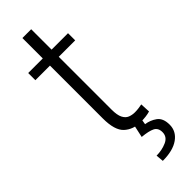

<svg xmlns="http://www.w3.org/2000/svg" viewBox="-291 -678 904 904"><g transform="rotate(-45 161.0 -226.0)"><path d="M276.9 -528.3V-480.5H167.5V-128.9Q167.5 -92.3 177 -73.5Q186.5 -54.7 202.4 -48.3Q218.3 -42 236.3 -42Q249.5 -42 261.7 -43.7Q273.9 -45.4 283.7 -47.4L286.1 2Q260.7 9.8 223.6 9.8Q173.3 9.8 141.1 -19.8Q108.9 -49.3 108.9 -128.9V-480.5H11.7V-528.3H108.9V-664.1H167.5V-528.3ZM190.4 0H235.8L230.5 31.2Q260.7 35.2 285.9 53.2Q311 71.3 311 114.7Q311 158.7 273.4 185.5Q235.8 212.4 167.5 212.4L164.1 174.3Q200.2 174.3 231.2 160.6Q262.2 147 262.2 115.7Q262.2 87.4 241.2 76.9Q220.2 66.4 176.8 62.5Z"/></g></svg>

Font: Vazirmatn UI ExtraLight
Style: Regular
Weight: 200
Designer: Saber Rastikerdar
Foundry: Saber Rastikerdar
Version: Version 33.003